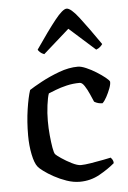

<svg xmlns="http://www.w3.org/2000/svg" viewBox="-54 -796 558 836"><g transform="rotate(-5 225.0 -378.0)"><path d="M261 0Q233 0 204 -10Q175 -20 149.5 -34Q124 -48 106 -61.5Q88 -75 83 -82Q70 -98 62 -137Q54 -176 54 -220Q54 -281 62 -334Q70 -387 80 -417Q98 -429 134 -448.5Q170 -468 213 -484Q256 -500 296 -500Q310 -500 332 -490.5Q354 -481 375.5 -467.5Q397 -454 412.5 -441.5Q428 -429 430 -423Q431 -412 424 -393.5Q417 -375 407.5 -357.5Q398 -340 389 -332Q369 -332 353 -342Q347 -356 338 -376.5Q329 -397 318.5 -413Q308 -429 298 -429Q268 -429 240.5 -422.5Q213 -416 191.5 -407.5Q170 -399 160 -395Q154 -379 149.5 -344.5Q145 -310 145 -276Q145 -244 148 -212.5Q151 -181 155 -158Q159 -135 164 -129Q168 -124 188.5 -110Q209 -96 233 -84Q257 -72 272 -72Q288 -72 316 -76.5Q344 -81 369.5 -86Q395 -91 404 -93Q407 -90 411 -83.5Q415 -77 415 -68Q387 -44 347.5 -22Q308 0 261 0ZM155 -567Q144 -571 137 -577.5Q130 -584 128 -589Q182 -668 217 -712Q252 -756 269 -756Q287 -756 321.5 -711.5Q356 -667 410 -589Q407 -584 400 -577.5Q393 -571 382 -567L269 -668Z"/></g></svg>

Font: Texturina
Style: Regular
Weight: 400
Designer: Guillermo Torres Carreño
Foundry: Omnibus-Type
Version: Version 1.002; ttfautohint (v1.8.3)